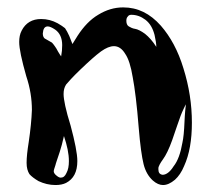

<svg xmlns="http://www.w3.org/2000/svg" viewBox="-20 -582 589 532"><path d="M157.2 -205.1C166 -178.7 170.9 -156.2 170.9 -135.7C170.9 -122.1 168.9 -111.3 164.1 -102.5C160.2 -93.8 155.3 -89.8 148.4 -89.8C145.5 -89.8 142.6 -90.8 138.7 -93.8C131.8 -98.6 128.9 -103.5 128.9 -107.4C128.9 -110.4 130.9 -116.2 133.8 -125C133.8 -126 134.8 -128.9 136.7 -134.8L145.5 -161.1C149.4 -172.9 153.3 -187.5 157.2 -205.1ZM495.1 -293C494.1 -285.2 492.2 -268.6 491.2 -244.1C490.2 -218.8 488.3 -199.2 485.4 -186.5C480.5 -158.2 472.7 -135.7 460.9 -121.1C451.2 -105.5 440.4 -97.7 430.7 -97.7C422.9 -98.6 418.9 -103.5 418.9 -112.3V-117.2C419.9 -122.1 423.8 -129.9 431.6 -140.6C439.5 -151.4 448.2 -168.9 457 -193.4C459 -199.2 463.9 -212.9 470.7 -233.4C477.5 -253.9 483.4 -269.5 488.3 -279.3C491.2 -285.2 493.2 -290 495.1 -293ZM103.5 -475.6C100.6 -478.5 98.6 -482.4 98.6 -489.3C99.6 -502 103.5 -508.8 112.3 -508.8C117.2 -508.8 124 -505.9 132.8 -500C145.5 -491.2 152.3 -476.6 152.3 -457C152.3 -446.3 151.4 -436.5 149.4 -425.8C147.5 -428.7 144.5 -432.6 140.6 -439.5C137.7 -445.3 134.8 -450.2 131.8 -454.1C128.9 -458 127 -460.9 124 -463.9C122.1 -464.8 115.2 -468.8 103.5 -475.6ZM343.8 -541C358.4 -541 371.1 -536.1 382.8 -527.3C395.5 -517.6 403.3 -503.9 408.2 -485.4C411.1 -472.7 413.1 -460.9 413.1 -452.1C403.3 -467.8 392.6 -479.5 381.8 -488.3C371.1 -496.1 361.3 -501 354.5 -502C347.7 -502.9 341.8 -505.9 336.9 -508.8C332 -511.7 330.1 -517.6 330.1 -524.4C330.1 -529.3 331.1 -533.2 334 -536.1C335.9 -539.1 338.9 -541 343.8 -541ZM425.8 -510.7C395.5 -544.9 361.3 -561.5 321.3 -561.5C296.9 -561.5 274.4 -554.7 252 -541C230.5 -528.3 211.9 -508.8 195.3 -483.4L180.7 -460L171.9 -482.4C168 -491.2 164.1 -498 160.2 -503.9C155.3 -507.8 148.4 -512.7 139.6 -517.6C125 -525.4 110.4 -529.3 93.8 -529.3C69.3 -529.3 50.8 -518.6 40 -497.1C35.2 -488.3 33.2 -477.5 33.2 -465.8C33.2 -447.3 40 -416 52.7 -371.1C63.5 -338.9 68.4 -307.6 68.4 -277.3C67.4 -251 64.5 -221.7 59.6 -188.5C55.7 -164.1 53.7 -145.5 53.7 -130.9C53.7 -117.2 56.6 -107.4 61.5 -99.6C66.4 -93.8 75.2 -86.9 86.9 -80.1C101.6 -73.2 117.2 -69.3 133.8 -69.3C145.5 -69.3 155.3 -71.3 163.1 -75.2C183.6 -85.9 194.3 -105.5 194.3 -135.7C194.3 -156.2 187.5 -189.5 175.8 -233.4C162.1 -277.3 156.2 -306.6 156.2 -321.3C156.2 -332 158.2 -339.8 163.1 -347.7C168 -353.5 180.7 -368.2 203.1 -389.6C226.6 -412.1 245.1 -428.7 259.8 -439.5C273.4 -449.2 285.2 -454.1 295.9 -454.1C307.6 -454.1 318.4 -447.3 327.1 -432.6C335.9 -419.9 342.8 -398.4 347.7 -368.2C353.5 -337.9 359.4 -291 364.3 -228.5C368.2 -180.7 373 -146.5 377.9 -127C382.8 -107.4 391.6 -92.8 403.3 -82C413.1 -73.2 422.9 -69.3 431.6 -69.3C442.4 -69.3 453.1 -74.2 464.8 -84C474.6 -92.8 483.4 -105.5 490.2 -122.1C504.9 -154.3 511.7 -194.3 511.7 -242.2C511.7 -293 503.9 -342.8 488.3 -392.6C473.6 -441.4 452.1 -480.5 425.8 -510.7Z"/></svg>

Font: Puffy Slushy
Style: Regular
Weight: 400
Designer: Intuisi Creative
Foundry: Intuisi Creative
Version: Version 001.000